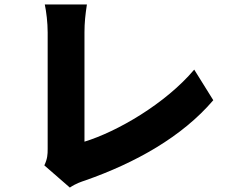

<svg xmlns="http://www.w3.org/2000/svg" viewBox="-20 -790 1040 866"><path d="M295 56C323 37 349 29 364 24C592 -56 801 -173 942 -338L856 -476C726 -322 508 -196 361 -151V-644C361 -688 365 -724 372 -770H182C189 -737 195 -688 195 -644V-118C195 -93 194 -74 180 -44Z"/></svg>

Font: Noto Sans CJK JP Black
Style: Regular
Weight: 900
Designer: Ryoko NISHIZUKA (kana & ideographs); Paul D. Hunt (Latin, Greek & Cyrillic); Wenlong ZHANG (bopomofo); Sandoll Communica
Foundry: Adobe Systems Incorporated
Version: Version 1.004;PS 1.004;hotconv 1.0.82;makeotf.lib2.5.63406